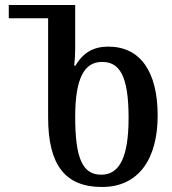

<svg xmlns="http://www.w3.org/2000/svg" viewBox="-20 -734 686 766"><path d="M387 12C534 12 609 -101 609 -273C609 -448 540 -548 412 -548C355 -548 313 -526 281 -472H276C279 -498 280 -522 280 -544V-714H15V-661H172V-266C172 -74 241 12 387 12ZM384 -37C309 -37 280 -103 280 -268C280 -421 316 -487 387 -487C456 -487 493 -434 493 -264C493 -109 458 -37 384 -37Z"/></svg>

Font: Noto Serif Georgian Condensed Medium
Style: Regular
Weight: 500
Width: 3
Designer: Monotype Design Team, Akaki Razmadze
Foundry: Google LLC
Version: Version 2.003